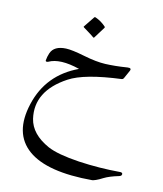

<svg xmlns="http://www.w3.org/2000/svg" viewBox="-143 -605 1043 1225"><g transform="rotate(15 378.5 7.5)"><path d="M633 -226 609 -172Q605 -164 598 -163Q358 -132 263 -69Q76 54 116 228Q139 324 260 378Q327 407 469 416Q540 420 607 419Q674 418 735 413Q751 411 755 417Q759 423 755 430Q753 434 749.5 435.5Q746 437 742 439Q681 457 647 478Q622 494 605.5 501Q589 508 583 509Q289 534 159 440Q28 345 75 142Q122 -63 317 -155Q184 -188 115 -148Q108 -145 103 -146Q98 -147 98 -153Q100 -178 108 -202Q126 -255 204 -259Q243 -261 327 -244Q411 -227 470 -229Q499 -230 535 -233.5Q571 -237 614 -244Q643 -248 633 -226ZM326 -498Q328 -501 334 -500Q374 -486 405 -458Q409 -454 406 -450L359 -374Q356 -369 349 -375Q345 -378 328 -389Q311 -400 279 -419Q274 -422 277 -425Z"/></g></svg>

Font: Amiri Quran
Style: Regular
Weight: 400
Designer: Khaled Hosny
Version: Version 0.117